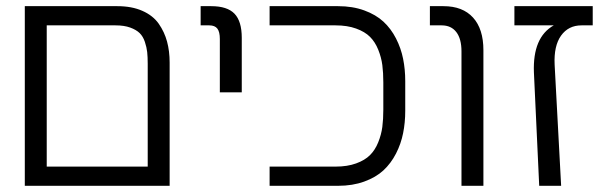

<svg xmlns="http://www.w3.org/2000/svg" viewBox="-20 -600 1974 620"><path d="M60.1 -580.1H358.9Q405.8 -580.1 439.9 -564.9Q474.1 -549.8 492.7 -523.2Q511.2 -496.6 519.5 -465.6Q527.8 -434.6 527.8 -397.9V0H60.1ZM130.9 -518.1V-62H457V-394Q457 -416.5 455.3 -431.9Q453.6 -447.3 447.8 -464.8Q441.9 -482.4 430.9 -493.2Q419.9 -503.9 400.4 -511Q380.9 -518.1 353 -518.1Z M760.7 -478V-301.8H689.9V-474.1Q689.9 -497.1 681.9 -507.6Q673.8 -518.1 655.8 -518.1H627.9V-580.1H662.1Q713.9 -580.1 737.3 -555.7Q760.7 -531.2 760.7 -478Z M1288.6 -337.9V-242.2Q1288.6 -204.1 1281.7 -169.9Q1274.9 -135.7 1258.8 -104.2Q1242.7 -72.8 1218.3 -50Q1193.8 -27.3 1156.2 -13.7Q1118.7 0 1071.8 0H850.6V-62H1063.5Q1101.6 -62 1129.9 -72.3Q1158.2 -82.5 1174.8 -99.1Q1191.4 -115.7 1201.4 -140.6Q1211.4 -165.5 1214.6 -190.2Q1217.8 -214.8 1217.8 -246.1V-334Q1217.8 -365.2 1214.6 -389.9Q1211.4 -414.6 1201.4 -439.5Q1191.4 -464.4 1174.8 -481Q1158.2 -497.6 1129.9 -507.8Q1101.6 -518.1 1063.5 -518.1H850.6V-580.1H1071.8Q1118.7 -580.1 1156.2 -566.4Q1193.8 -552.7 1218.3 -530Q1242.7 -507.3 1258.8 -475.8Q1274.9 -444.3 1281.7 -410.2Q1288.6 -376 1288.6 -337.9Z M1541 -438V0H1470.2V-434.1Q1470.2 -474.6 1453.6 -496.3Q1437 -518.1 1406.2 -518.1H1368.2V-580.1H1412.1Q1474.1 -580.1 1507.6 -543.2Q1541 -506.3 1541 -438Z M1721.2 0 1704.1 -366.2Q1699.7 -479.5 1768.1 -518.1H1641.1V-580.1H1894V-518.1H1857.9Q1815.4 -518.1 1791.7 -484.9Q1768.1 -451.7 1771 -391.1L1792 0Z"/></svg>

Font: LT Superior
Style: Regular
Weight: 400
Designer: Daniel Lyons
Foundry: LyonsType
Version: Version 1.000